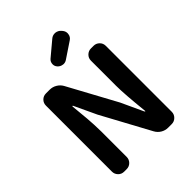

<svg xmlns="http://www.w3.org/2000/svg" viewBox="-264 -1132 1276 1276"><g transform="rotate(-45 374.0 -493.5)"><path d="M151.4 -5.9Q127 -5.9 110.4 -22.9Q93.8 -40 93.8 -63.5V-683.6Q93.8 -708 110.4 -724.6Q127 -741.2 151.4 -741.2H185.5Q212.9 -741.2 235.8 -727.5Q258.8 -713.9 271.5 -691.4L457 -349.6L529.3 -193.4Q531.2 -190.4 533.7 -190.4Q536.1 -190.4 535.2 -193.4Q516.6 -372.1 516.6 -448.2V-683.6Q516.6 -708 533.7 -724.6Q550.8 -741.2 574.2 -741.2H598.6Q622.1 -741.2 639.2 -724.6Q656.2 -708 656.2 -683.6V-63.5Q656.2 -40 639.2 -22.9Q622.1 -5.9 598.6 -5.9H564.5Q538.1 -5.9 515.1 -19.5Q492.2 -33.2 479.5 -56.6L293.9 -399.4L220.7 -555.7Q219.7 -557.6 217.3 -557.6Q214.8 -557.6 214.8 -554.7Q215.8 -541 220.2 -496.1Q224.6 -451.2 226.6 -427.7Q228.5 -404.3 230.5 -367.2Q232.4 -330.1 232.4 -300.8V-63.5Q232.4 -40 215.8 -22.9Q199.2 -5.9 174.8 -5.9ZM403.3 -805.7Q389.6 -795.9 373 -795.9Q369.1 -795.9 365.2 -796.9Q344.7 -799.8 331.1 -815.4Q319.3 -829.1 319.3 -845.7Q319.3 -869.1 335.9 -882.8L438.5 -968.8Q454.1 -982.4 474.6 -982.4Q476.6 -982.4 479.5 -982.4Q503.9 -979.5 518.6 -961.9L524.4 -955.1Q536.1 -940.4 536.1 -922.9Q536.1 -918.9 535.2 -914.1Q532.2 -891.6 512.7 -878.9Z"/></g></svg>

Font: Gen Jyuu Gothic P Bold
Style: Bold
Weight: 700
Designer: [Source Han Sans]
Ryoko NISHIZUKA  (kana & ideographs); Paul D. Hunt (Latin, Greek & Cyrillic); Wenlong ZHANG  (bopomofo
Version: Version 1.002.20150607